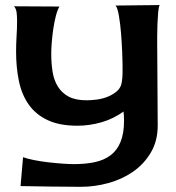

<svg xmlns="http://www.w3.org/2000/svg" viewBox="-20 -510 690 752"><path d="M595.7 -336.9Q595.7 -256.8 596.7 -177.2Q597.7 -97.7 597.7 -18.6Q597.7 42 570.8 87.4Q543.9 132.8 501 162.6Q458 192.4 404.3 207Q350.6 221.7 296.9 221.7Q237.3 221.7 178.2 220.7Q119.1 219.7 60.5 218.8L70.3 105.5Q85 111.3 111.8 116.7Q138.7 122.1 168 125.5Q197.3 128.9 224.6 130.9Q252 132.8 269.5 132.8Q315.4 132.8 351.6 125Q387.7 117.2 413.1 98.1Q438.5 79.1 452.1 45.9Q465.8 12.7 465.8 -37.1Q465.8 -45.9 465.3 -55.2Q464.8 -64.5 463.9 -73.2Q424.8 -44.9 377.9 -31.2Q331.1 -17.6 283.2 -17.6Q212.9 -17.6 166.5 -39.6Q120.1 -61.5 92.8 -100.1Q65.4 -138.7 54.2 -191.9Q43 -245.1 43 -307.6Q43 -337.9 44.9 -368.2Q46.9 -398.4 46.9 -428.7Q46.9 -442.4 45.4 -458.5Q43.9 -474.6 35.2 -485.4L212.9 -484.4Q205.1 -471.7 198.7 -447.3Q192.4 -422.9 188.5 -395.5Q184.6 -368.2 182.6 -342.3Q180.7 -316.4 180.7 -300.8Q180.7 -261.7 186 -228.5Q191.4 -195.3 207 -170.4Q222.7 -145.5 249.5 -131.3Q276.4 -117.2 319.3 -117.2Q336.9 -117.2 359.4 -120.1Q381.8 -123 402.3 -131.3Q422.9 -139.6 438.5 -153.3Q454.1 -167 457 -188.5Q460 -206.1 460 -224.1Q460 -242.2 460 -258.8Q460 -273.4 458.5 -308.1Q457 -342.8 454.1 -379.4Q451.2 -416 445.8 -447.8Q440.4 -479.5 432.6 -488.3L605.5 -490.2Q601.6 -484.4 599.6 -462.9Q597.7 -441.4 596.7 -416.5Q595.7 -391.6 595.7 -368.7Q595.7 -345.7 595.7 -336.9Z"/></svg>

Font: Cherry Cream Soda
Style: Regular
Weight: 400
Designer: Font Diner, Inc
Foundry: Font Diner, Inc
Version: Version 1.000